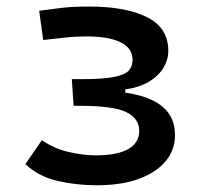

<svg xmlns="http://www.w3.org/2000/svg" viewBox="-20 -547 626 577"><path d="M271.5 9.8Q211.9 9.8 154.5 -2.9Q97.2 -15.6 56.2 -53.7L106 -126Q141.1 -100.6 186.3 -90.3Q231.4 -80.1 267.6 -80.1Q332 -80.1 365.2 -98.9Q398.4 -117.7 398.4 -153.8Q398.4 -191.4 359.1 -210.2Q319.8 -229 221.7 -229H201.2L195.8 -309.1H223.1Q290.5 -309.1 323.7 -315.9Q356.9 -322.8 367.7 -335.7Q378.4 -348.6 378.4 -367.2Q378.4 -401.9 343 -419.7Q307.6 -437.5 238.3 -437.5Q204.6 -437.5 178.2 -434.3Q151.9 -431.2 109.9 -426.8L97.7 -514.6Q133.8 -519.5 165.8 -523.4Q197.8 -527.3 249 -527.3Q357.9 -527.3 421.9 -495.4Q485.8 -463.4 485.8 -394Q485.8 -367.7 471.2 -343.3Q456.5 -318.8 427.7 -301.5Q398.9 -284.2 356.4 -278.3V-268.6Q431.6 -257.8 468.8 -226.1Q505.9 -194.3 505.9 -141.6Q505.9 -73.2 442.4 -31.7Q378.9 9.8 271.5 9.8Z"/></svg>

Font: Cascadia Mono PL
Style: Regular
Weight: 400
Monospace: yes
Designer: Aaron Bell
Foundry: Saja Typeworks
Version: Version 2102.003